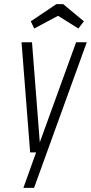

<svg xmlns="http://www.w3.org/2000/svg" viewBox="-20 -743 443 936"><path d="M85 -537 127 0H156L94 173H146L403 -537H351L174 -49L136 -537ZM255 -723 130 -639 147 -604 263 -666 362 -604 389 -639 288 -723Z"/></svg>

Font: Secuela ExtLt
Style: Italic
Weight: 200
Italic angle: -8°
Designer: Fernando Haro
Foundry: deFharo
Version: Version 1.704